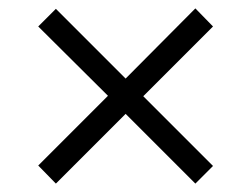

<svg xmlns="http://www.w3.org/2000/svg" viewBox="-20 -587 599 457"><path d="M113 -150 71 -193 237 -359 71 -524 113 -566 279 -400 445 -567 487 -524 321 -358 487 -192 445 -150 279 -316Z"/></svg>

Font: Noto Serif Tibetan
Style: Regular
Weight: 400
Designer: Monotype Design Team
Foundry: Monotype Imaging Inc.
Version: Version 2.103